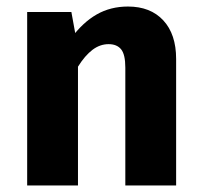

<svg xmlns="http://www.w3.org/2000/svg" viewBox="-20 -568 618 588"><path d="M371.8 -548Q440.8 -548 480.1 -505.6Q519.4 -463.2 519.4 -387.6V0H363.8V-360.8Q363.8 -401.2 350.9 -417Q338 -432.8 312.6 -432.8Q286.2 -432.8 263.2 -415.4Q240.2 -398 218.8 -363.8L198 -451.2Q233.8 -499.6 276.2 -523.8Q318.6 -548 371.8 -548ZM198.6 -531.2 218.8 -420.2V0H63.2V-531.2Z"/></svg>

Font: Firava
Style: Regular
Weight: 400
Designer: Carrois Corporate & Edenspiekermann AG
Foundry: Greg Finn Gibson
Version: Version 5.000